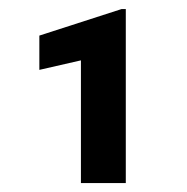

<svg xmlns="http://www.w3.org/2000/svg" viewBox="-20 -730 413 424"><path d="M257.8 -710V-325.7H158.7V-596.7L66.9 -575.7V-651.4L248.5 -710Z"/></svg>

Font: Vazirmatn UI
Style: Bold
Weight: 700
Designer: Saber Rastikerdar
Foundry: Saber Rastikerdar
Version: Version 33.003